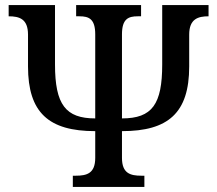

<svg xmlns="http://www.w3.org/2000/svg" viewBox="-20 -734 853 754"><path d="M266 0H547V-44H535C492 -44 459 -53 459 -114V-219C640 -219 723 -290 723 -473V-598C723 -660 758 -670 799 -670V-714H617V-481C617 -325 578 -269 459 -269V-599C459 -660 484 -670 521 -670H534V-714H279V-670H292C329 -670 354 -660 354 -599V-269C238 -269 196 -323 196 -481V-714H14V-670C56 -670 90 -660 90 -598V-473C90 -292 171 -219 354 -219V-114C354 -53 321 -44 278 -44H266Z"/></svg>

Font: Noto Serif SemiCondensed Medium
Style: Regular
Weight: 500
Width: 4
Designer: Monotype Design Team
Foundry: Monotype Imaging Inc.
Version: Version 2.014